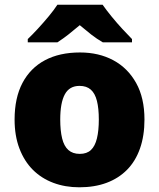

<svg xmlns="http://www.w3.org/2000/svg" viewBox="-20 -786 677 816"><path d="M594 -278Q594 -209 575 -155Q556 -101 520 -64.5Q484 -28 433 -9Q382 10 317 10Q257 10 206.5 -9Q156 -28 119.5 -64.5Q83 -101 62.5 -155Q42 -209 42 -278Q42 -370 75.5 -433.5Q109 -497 171 -530Q233 -563 320 -563Q400 -563 461.5 -530Q523 -497 558.5 -433.5Q594 -370 594 -278ZM236 -278Q236 -231 244 -198Q252 -165 270.5 -148.5Q289 -132 319 -132Q349 -132 366.5 -148.5Q384 -165 392 -198Q400 -231 400 -278Q400 -325 392 -357Q384 -389 366 -405Q348 -421 318 -421Q275 -421 255.5 -385Q236 -349 236 -278ZM416 -766Q432 -743 454.5 -715.5Q477 -688 500.5 -662.5Q524 -637 541 -620V-606H417Q391 -621 368 -639Q345 -657 319 -679Q293 -657 271.5 -640Q250 -623 224 -606H98V-620Q117 -638 140.5 -663.5Q164 -689 186.5 -716Q209 -743 224 -766Z"/></svg>

Font: Noto Sans Hebrew Black
Style: Regular
Weight: 900
Designer: Monotype Design Team
Foundry: Monotype Imaging Inc.
Version: Version 2.003